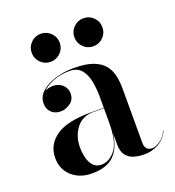

<svg xmlns="http://www.w3.org/2000/svg" viewBox="-125 -763 792 871"><g transform="rotate(-20 271.5 -327.5)"><path d="M307 -597.7Q307 -625.7 326.8 -645.5Q346.7 -665.3 374.7 -665.3Q402.7 -665.3 422.5 -645.5Q442.3 -625.7 442.3 -597.7Q442.3 -569.7 422.5 -549.8Q402.7 -530 374.7 -530Q346.7 -530 326.8 -549.8Q307 -569.7 307 -597.7ZM101 -597.7Q101 -625.7 120.8 -645.5Q140.7 -665.3 168.7 -665.3Q196.7 -665.3 216.5 -645.5Q236.3 -625.7 236.3 -597.7Q236.3 -569.7 216.5 -549.8Q196.7 -530 168.7 -530Q140.7 -530 120.8 -549.8Q101 -569.7 101 -597.7ZM257 -252H323V-305Q323 -340.5 316.7 -376.8Q310.4 -413.1 291 -437.6Q271.6 -462 232.6 -462Q187.1 -462 152.2 -447.1Q117.2 -432.2 101.8 -415.8Q132.6 -428.1 155.6 -422.6Q178.5 -417 191.2 -401Q204 -385 204 -366Q204 -334.5 181.1 -318.8Q158.2 -303 135 -303Q108 -303 90.5 -319.2Q73 -335.5 73 -364Q73 -395.4 98.7 -418.8Q124.4 -442.1 165.9 -455.1Q207.5 -468 255 -468Q313.5 -468 348.9 -454.7Q384.4 -441.4 402.5 -418.4Q420.6 -395.4 426.8 -366.1Q433 -336.9 433 -305V-42.8Q433 -4 469 -4Q482 -4 504.2 -17.8Q526.5 -31.5 541 -63H543Q525.8 -25.5 493.8 -7.8Q461.8 10 425 10Q398.5 10 375.2 3.1Q351.9 -3.8 337.4 -22.1Q323 -40.5 323 -75V-128.5Q314.5 -60.8 279.1 -25.4Q243.6 10 173 10Q113.8 10 75.9 -23.8Q38 -57.5 38 -113Q38 -176 91.2 -214Q144.5 -252 257 -252ZM224.8 -12.8Q264 -12.8 293.5 -50.2Q323 -87.8 323 -181V-250H271Q218.5 -250 189.2 -211.4Q160 -172.8 160 -120.2Q160 -71.5 177 -42.1Q194 -12.8 224.8 -12.8Z"/></g></svg>

Font: Bodoni* 72 Medium
Style: Regular
Weight: 500
Version: Version 1.002; ttfautohint (v0.97) -l 8 -r 50 -G 200 -x 14 -